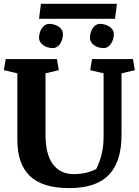

<svg xmlns="http://www.w3.org/2000/svg" viewBox="-20 -968 724 999"><path d="M216.8 -266.6Q216.8 -165 255.4 -113.5Q293.9 -62 364.7 -62Q400.4 -62 431.6 -70.1Q462.9 -78.1 481 -89.4Q497.1 -119.6 508.1 -163.3Q519 -207 519 -254.4V-586.4L449.2 -603L459 -660.6H671.9L681.6 -603L612.3 -586.4V-265.6Q612.3 -126 545.9 -57.6Q479.5 10.7 340.8 10.7Q200.7 10.7 135.5 -52.2Q70.3 -115.2 70.3 -239.7V-586.4L0 -603L9.8 -660.6H276.4L286.1 -603L216.8 -586.4ZM183.1 -770Q183.1 -785.2 187.3 -798.6Q191.4 -812 198.5 -822Q205.6 -832 215.1 -837.9Q224.6 -843.8 234.9 -843.8Q250 -843.8 263.4 -839.6Q276.9 -835.4 286.6 -828.4Q296.4 -821.3 302 -811.5Q307.6 -801.8 307.6 -791Q307.6 -776.4 303.5 -763.2Q299.3 -750 292.5 -739.7Q285.6 -729.5 276.1 -723.6Q266.6 -717.8 256.3 -717.8Q240.7 -717.8 227.5 -721.9Q214.4 -726.1 204.3 -733.4Q194.3 -740.7 188.7 -750.2Q183.1 -759.8 183.1 -770ZM447.8 -770Q447.8 -785.2 451.9 -798.6Q456.1 -812 462.9 -822Q469.7 -832 479.2 -837.9Q488.8 -843.8 499 -843.8Q514.2 -843.8 527.6 -839.6Q541 -835.4 551 -828.4Q561 -821.3 566.7 -811.5Q572.3 -801.8 572.3 -791Q572.3 -776.4 568.1 -763.2Q564 -750 556.9 -739.7Q549.8 -729.5 540.3 -723.6Q530.8 -717.8 520 -717.8Q504.4 -717.8 491.2 -721.9Q478 -726.1 468.5 -733.4Q459 -740.7 453.4 -750.2Q447.8 -759.8 447.8 -770ZM192.9 -948.2H588.4L578.6 -870.1H183.1Z"/></svg>

Font: Noticia Text
Style: Bold
Weight: 700
Designer: JM Sole
Foundry: JM Sole
Version: Version 1.003